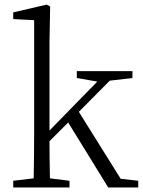

<svg xmlns="http://www.w3.org/2000/svg" viewBox="-20 -823 629 843"><path d="M509.8 -38.1 586.9 -29.3V0H455.1L279.3 -285.2L197.3 -203.1Q197.3 -141.6 199.2 -40L285.2 -29.3V0H38.1V-29.3L127.9 -40Q129.9 -157.2 129.9 -226.6V-734.4L38.1 -739.3V-768.6L184.6 -802.7L200.2 -794.9L197.3 -640.6V-250L407.2 -464.8L317.4 -480.5V-510.7H561.5V-480.5L461.9 -468.8L326.2 -332Z"/></svg>

Font: Bpmf Zihi Serif Light
Style: Light
Weight: 300
Foundry: But Ko
Version: Version 1.320